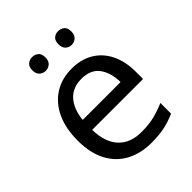

<svg xmlns="http://www.w3.org/2000/svg" viewBox="-207 -849 979 979"><g transform="rotate(-45 282.0 -360.0)"><path d="M292 -546Q361 -546 410.5 -516Q460 -486 486.5 -431.5Q513 -377 513 -304V-251H146Q148 -160 192.5 -112.5Q237 -65 317 -65Q368 -65 407.5 -74.5Q447 -84 489 -102V-25Q448 -7 408 1.5Q368 10 313 10Q237 10 178.5 -21Q120 -52 87.5 -113.5Q55 -175 55 -264Q55 -352 84.5 -415Q114 -478 167.5 -512Q221 -546 292 -546ZM291 -474Q228 -474 191.5 -433.5Q155 -393 148 -321H421Q420 -389 389 -431.5Q358 -474 291 -474ZM145 -681Q145 -707 159 -718.5Q173 -730 192 -730Q211 -730 225 -718.5Q239 -707 239 -681Q239 -656 225 -643.5Q211 -631 192 -631Q173 -631 159 -643.5Q145 -656 145 -681ZM333 -681Q333 -707 346.5 -718.5Q360 -730 379 -730Q398 -730 412 -718.5Q426 -707 426 -681Q426 -656 412 -643.5Q398 -631 379 -631Q360 -631 346.5 -643.5Q333 -656 333 -681Z"/></g></svg>

Font: Noto Naskh Arabic
Style: Regular
Weight: 400
Designer: Monotype Design Team, David Williams, Mohamad Dakak and Nizar Qandah
Foundry: Monotype Imaging Inc.
Version: Version 2.013